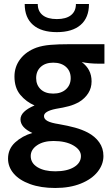

<svg xmlns="http://www.w3.org/2000/svg" viewBox="-20 -692 550 956"><path d="M246 10Q196 10 164.5 31.5Q133 53 133 85Q133 120 166.5 140.5Q200 161 255 161Q314 161 348.5 140Q383 119 383 85Q383 54 345 32Q307 10 246 10ZM332 -303Q332 -338 308.5 -359Q285 -380 245 -380Q206 -380 183 -359Q160 -338 160 -303Q160 -269 182.5 -247.5Q205 -226 245 -226Q285 -226 308.5 -247.5Q332 -269 332 -303ZM500 -472V-375H470Q426 -375 387 -383Q436 -347 436 -287Q436 -254 419.5 -228Q403 -202 375 -185Q351 -171 323.5 -163.5Q296 -156 258 -150Q199 -138 199 -114Q199 -99 216.5 -89.5Q234 -80 273 -74Q319 -66 353.5 -56.5Q388 -47 417 -32Q453 -13 474 16.5Q495 46 495 85Q495 127 466 163.5Q437 200 382.5 222Q328 244 255 244Q183 244 129.5 224.5Q76 205 48 172Q20 139 20 98Q20 50 55 17.5Q90 -15 141 -30Q82 -57 82 -98Q82 -137 152 -167Q110 -185 81 -220Q52 -255 52 -311Q52 -360 81 -398Q110 -436 162 -455Q191 -465 229.5 -468.5Q268 -472 330 -472ZM263 -532Q186 -532 144.5 -568Q103 -604 103 -672H168Q168 -636 192.5 -616.5Q217 -597 263 -597Q309 -597 333.5 -616.5Q358 -636 358 -672H423Q423 -604 381.5 -568Q340 -532 263 -532Z"/></svg>

Font: Madhuban Medium
Style: Regular
Weight: 500
Designer: jaikishan Patel
Foundry: MagicType
Version: Version 1.000